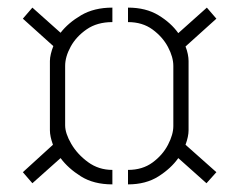

<svg xmlns="http://www.w3.org/2000/svg" viewBox="-20 -616 638 504"><path d="M275 -132Q226 -132 192.5 -153Q159 -174 139 -201L65 -135L40 -164L119 -236Q115 -247 113 -256.5Q111 -266 111 -274V-456Q111 -464 113.5 -474.5Q116 -485 120 -495L40 -567L65 -596L139 -530Q159 -556 193 -576Q227 -596 275 -596V-558Q235 -558 207.5 -539Q180 -520 165.5 -493.5Q151 -467 151 -443V-287Q151 -266 167 -238.5Q183 -211 211 -190.5Q239 -170 275 -170ZM316 -132V-170Q354 -170 380.5 -189.5Q407 -209 421 -236Q435 -263 435 -285V-443Q435 -466 421 -492.5Q407 -519 380.5 -538.5Q354 -558 316 -558V-596Q363 -596 396 -576Q429 -556 448 -529L523 -596L548 -567L467 -494Q471 -484 473 -474Q475 -464 475 -456V-274Q475 -266 473 -256.5Q471 -247 467 -236L548 -164L522 -135L448 -201Q429 -174 396 -153Q363 -132 316 -132Z"/></svg>

Font: Stick No Bills ExtraLight ExtraLight
Style: Regular
Weight: 250
Version: Version 2.000